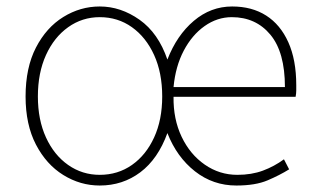

<svg xmlns="http://www.w3.org/2000/svg" viewBox="-20 -560 977 593"><path d="M288 13Q228 13 175.5 -19.5Q123 -52 91 -113.5Q59 -175 59 -262Q59 -351 91 -413Q123 -475 175.5 -507.5Q228 -540 288 -540Q353 -540 411 -499Q469 -458 497 -376Q526 -451 578.5 -495.5Q631 -540 697 -540Q758 -540 802 -512Q846 -484 870.5 -429.5Q895 -375 895 -297Q895 -289 895 -280.5Q895 -272 893 -261H516Q515 -192 541 -137.5Q567 -83 612.5 -51.5Q658 -20 713 -20Q757 -20 792 -33Q827 -46 857 -68L873 -37Q844 -19 806.5 -3Q769 13 710 13Q638 13 582 -31Q526 -75 497 -149Q468 -69 413.5 -28Q359 13 288 13ZM288 -20Q344 -20 387.5 -50.5Q431 -81 456 -135.5Q481 -190 481 -262Q481 -335 456 -390Q431 -445 387.5 -476Q344 -507 288 -507Q234 -507 190.5 -476Q147 -445 122 -390Q97 -335 97 -262Q97 -190 122 -135.5Q147 -81 190.5 -50.5Q234 -20 288 -20ZM516 -291H860Q860 -399 815 -453Q770 -507 696 -507Q651 -507 612 -479.5Q573 -452 547.5 -403.5Q522 -355 516 -291Z"/></svg>

Font: Shanggu Sans SC VF
Style: Regular
Weight: 250
Designer: GuiWonder
Version: Version 1.021